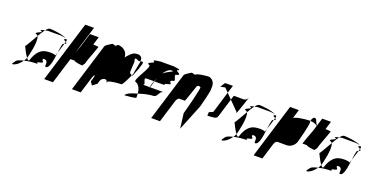

<svg xmlns="http://www.w3.org/2000/svg" viewBox="-27 -1346 3348 1730"><g transform="rotate(20 1647.0 -481.0)"><path d="M133 -409C133 -409 162 -345 186 -314L187 -318C192 -335 232 -486 207 -532C175 -478 144 -420 133 -409ZM93 -244C67 -216 76 -210 102 -222C124 -231 150 -256 168 -282C131 -274 99 -262 93 -244ZM185 -545C194 -545 202 -540 207 -532C223 -559 237 -584 252 -603C234 -600 213 -595 216 -589C261 -577 167 -562 185 -545ZM252 -603C272 -607 289 -608 266 -608H406C403 -608 443 -605 455 -599C410 -625 311 -632 291 -632C280 -632 267 -621 252 -603ZM168 -282C216 -293 250 -295 258 -295C324 -295 266 -301 296 -313C374 -325 300 -340 329 -358C390 -358 350 -295 372 -295C408 -295 419 -381 428 -452L419 -423C400 -434 349 -436 308 -424C272 -412 236 -377 214 -306C209 -290 199 -297 186 -314C182 -304 175 -293 168 -282ZM444 -589C437 -583 453 -576 464 -569L467 -580C469 -587 466 -592 459 -597C461 -595 458 -592 444 -589ZM455 -599C456 -598 458 -598 459 -597C458 -598 457 -598 455 -599ZM449 -545C440 -545 434 -502 428 -452L458 -548ZM458 -548C480 -556 475 -562 464 -569Z M396 -188H480L660 -775H576Z M599 -438C596 -428 664 -420 675 -420C677 -420 682 -427 687 -438H691L705 -484C728 -542 754 -620 756 -626C757 -628 754 -630 705 -632L729 -710H645L606 -583C583 -525 556 -444 554 -438Z M662 -188H746L794 -344C799 -360 807 -375 811 -375C815 -375 813 -361 808 -344L798 -312L820 -281L861 -312L871 -344C876 -361 894 -375 912 -375C928 -375 938 -360 933 -344L938 -360C951 -374 1036 -382 1065 -382C1075 -382 1100 -432 1123 -482C1115 -494 1125 -500 1108 -500C1091 -500 1118 -637 1101 -624C1100 -648 1106 -649 1139 -632C1144 -632 1150 -634 1155 -635C1163 -682 1125 -693 1092 -685C1065 -685 1029 -642 1010 -619C1009 -662 985 -685 955 -698C919 -710 912 -707 900 -689C883 -689 873 -704 857 -692C841 -680 808 -665 803 -648ZM1155 -634C1162 -639 1135 -530 1134 -505C1131 -497 1126 -490 1123 -482C1124 -480 1129 -483 1133 -490C1134 -491 1136 -494 1139 -499L1137 -498L1138 -500H1139C1141 -504 1141 -509 1144 -515C1158 -548 1174 -591 1171 -580C1174 -589 1172 -585 1166 -573C1174 -595 1179 -612 1179 -612C1189 -644 1172 -639 1155 -635ZM1139 -499C1139 -499 1139 -500 1139 -500C1139 -500 1139 -499 1139 -499Z M1124 -298C1138 -299 1241 -306 1234 -316C1234 -329 1234 -341 1233 -353C1180 -339 1134 -321 1124 -298ZM1181 -445C1213 -432 1229 -398 1233 -353C1288 -372 1343 -382 1369 -382C1415 -382 1405 -445 1451 -445H1316C1313 -437 1310 -433 1313 -445H1244C1289 -445 1217 -508 1263 -508H1333C1337 -519 1342 -530 1347 -541L1337 -508H1407C1470 -508 1396 -514 1457 -526C1519 -538 1437 -552 1489 -570C1535 -570 1462 -632 1508 -632C1560 -650 1466 -664 1503 -676C1541 -689 1436 -695 1464 -695H1320C1348 -695 1241 -689 1270 -676C1300 -664 1199 -650 1238 -632C1284 -632 1136 -445 1181 -445ZM1321 -474C1317 -460 1314 -451 1313 -445H1316C1319 -453 1324 -464 1324 -464L1337 -508H1333C1328 -496 1324 -485 1321 -474ZM1377 -597C1397 -630 1425 -654 1450 -654C1492 -654 1417 -635 1377 -597Z M1422 -188H1506L1573 -406C1578 -421 1591 -438 1598 -438H1654C1657 -438 1712 -607 1712 -600C1721 -608 1732 -608 1744 -600C1753 -600 1695 -372 1682 -330L1700 -187L1801 -437C1806 -454 1848 -612 1840 -624C1849 -692 1803 -716 1780 -716C1766 -716 1669 -707 1660 -689C1643 -689 1633 -704 1617 -692C1601 -680 1568 -665 1563 -648Z M1905 -662C1906 -661 1909 -663 1911 -666C1908 -665 1904 -663 1905 -662ZM1911 -666C1920 -669 1939 -671 1955 -675L1992 -638L2015 -712H1943C1936 -712 1920 -678 1911 -666ZM1891 -412C1895 -406 1885 -381 1893 -381C1902 -381 1961 -384 1970 -390C1978 -396 1984 -404 1986 -412L2040 -589L1992 -638L1930 -434C1927 -425 1887 -418 1891 -412ZM2040 -589 2128 -500C2136 -500 2121 -497 2126 -490C2130 -484 2183 -647 2187 -661C2181 -644 2163 -631 2147 -631H2053ZM2187 -662C2187 -662 2187 -661 2187 -661C2187 -661 2187 -662 2187 -662Z M2141 -409C2141 -409 2170 -345 2194 -314L2195 -318C2200 -335 2240 -486 2215 -532C2183 -478 2152 -420 2141 -409ZM2101 -244C2075 -216 2084 -210 2110 -222C2132 -231 2158 -256 2176 -282C2139 -274 2107 -262 2101 -244ZM2193 -545C2202 -545 2210 -540 2215 -532C2231 -559 2245 -584 2260 -603C2242 -600 2221 -595 2224 -589C2269 -577 2175 -562 2193 -545ZM2260 -603C2280 -607 2297 -608 2274 -608H2414C2411 -608 2451 -605 2463 -599C2418 -625 2319 -632 2299 -632C2288 -632 2275 -621 2260 -603ZM2176 -282C2224 -293 2258 -295 2266 -295C2332 -295 2274 -301 2304 -313C2382 -325 2308 -340 2337 -358C2398 -358 2358 -295 2380 -295C2416 -295 2427 -381 2436 -452L2427 -423C2408 -434 2357 -436 2316 -424C2280 -412 2244 -377 2222 -306C2217 -290 2207 -297 2194 -314C2190 -304 2183 -293 2176 -282ZM2452 -589C2445 -583 2461 -576 2472 -569L2475 -580C2477 -587 2474 -592 2467 -597C2469 -595 2466 -592 2452 -589ZM2463 -599C2464 -598 2466 -598 2467 -597C2466 -598 2465 -598 2463 -599ZM2457 -545C2448 -545 2442 -502 2436 -452L2466 -548ZM2466 -548C2488 -556 2483 -562 2472 -569Z M2404 -188H2488L2536 -344C2541 -360 2554 -375 2564 -375H2654C2689 -375 2725 -403 2736 -438C2741 -454 2788 -627 2779 -640V-654H2761C2733 -654 2627 -640 2621 -622L2648 -710H2564ZM2779 -654C2807 -653 2830 -647 2846 -632C2854 -638 2840 -638 2842 -646C2827 -660 2829 -694 2805 -694C2798 -694 2782 -678 2779 -654Z M2826 -438C2823 -428 2891 -420 2902 -420C2904 -420 2909 -427 2914 -438H2918L2932 -484C2955 -542 2981 -620 2983 -626C2984 -628 2981 -630 2932 -632L2956 -710H2872L2833 -583C2810 -525 2783 -444 2781 -438Z M2954 -409C2954 -409 2983 -345 3007 -314L3008 -318C3013 -335 3053 -486 3028 -532C2996 -478 2965 -420 2954 -409ZM2914 -244C2888 -216 2897 -210 2923 -222C2945 -231 2971 -256 2989 -282C2952 -274 2920 -262 2914 -244ZM3006 -545C3015 -545 3023 -540 3028 -532C3044 -559 3058 -584 3073 -603C3055 -600 3034 -595 3037 -589C3082 -577 2988 -562 3006 -545ZM3073 -603C3093 -607 3110 -608 3087 -608H3227C3224 -608 3264 -605 3276 -599C3231 -625 3132 -632 3112 -632C3101 -632 3088 -621 3073 -603ZM2989 -282C3037 -293 3071 -295 3079 -295C3145 -295 3087 -301 3117 -313C3195 -325 3121 -340 3150 -358C3211 -358 3171 -295 3193 -295C3229 -295 3240 -381 3249 -452L3240 -423C3221 -434 3170 -436 3129 -424C3093 -412 3057 -377 3035 -306C3030 -290 3020 -297 3007 -314C3003 -304 2996 -293 2989 -282ZM3265 -589C3258 -583 3274 -576 3285 -569L3288 -580C3290 -587 3287 -592 3280 -597C3282 -595 3279 -592 3265 -589ZM3276 -599C3277 -598 3279 -598 3280 -597C3279 -598 3278 -598 3276 -599ZM3270 -545C3261 -545 3255 -502 3249 -452L3279 -548ZM3279 -548C3301 -556 3296 -562 3285 -569Z"/></g></svg>

Font: bitstorm
Style: maxcnobl
Weight: 400
Version: Version 0.2